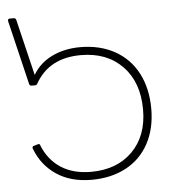

<svg xmlns="http://www.w3.org/2000/svg" viewBox="-48 -665 666 721"><g transform="rotate(-5 285.0 -305.0)"><path d="M515 -236Q515 -162 485 -106Q455 -50 399 -20Q343 10 269 10Q191 10 137 -26Q83 -62 59 -125L58 -129Q58 -135 64 -136L77 -140Q79 -141 82 -141Q87 -141 88 -135Q110 -80 156 -50Q202 -20 269 -20Q367 -20 425.5 -78.5Q484 -137 484 -236Q484 -339 425.5 -399.5Q367 -460 269 -460Q149 -460 97 -368Q94 -362 88 -362H75Q68 -362 66 -369L8 -611V-613Q8 -620 15 -620H30Q37 -620 39 -613L90 -401Q115 -444 162 -467Q209 -490 269 -490Q343 -490 399 -459Q455 -428 485 -370.5Q515 -313 515 -236Z"/></g></svg>

Font: LINE Seed Sans TH App Thin
Style: Regular
Weight: 250
Designer: Dalton Maag Ltd | Thai characters by Cadson Demak Co.,Ltd.
Foundry: Dalton Maag Ltd
Version: Version 1.003